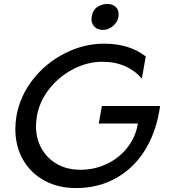

<svg xmlns="http://www.w3.org/2000/svg" viewBox="-20 -940 859 976"><path d="M389 -77Q322 -77 271 -105.5Q220 -134 191.5 -184.5Q163 -235 163 -299Q163 -322 168 -352Q181 -425 230.5 -488Q280 -551 352 -588.5Q424 -626 500 -626Q566 -626 617 -603Q668 -580 701 -540L721 -653Q638 -718 510 -718Q406 -718 309.5 -669Q213 -620 147.5 -536Q82 -452 64 -352Q58 -318 58 -284Q58 -198 96 -130Q134 -62 204 -23Q274 16 366 16Q479 16 568 -33.5Q657 -83 713 -170.5Q769 -258 789 -372L794 -401H498L482 -312H681Q669 -242 626.5 -188.5Q584 -135 521.5 -106Q459 -77 389 -77ZM446 -854Q445 -850 445 -843Q445 -819 461 -803.5Q477 -788 502 -788Q534 -788 558.5 -811.5Q583 -835 583 -867Q583 -892 567 -906Q551 -920 525 -920Q499 -920 475 -904.5Q451 -889 446 -854Z"/></svg>

Font: Geom
Style: Italic
Weight: 400
Italic angle: -10°
Version: Version 1.102